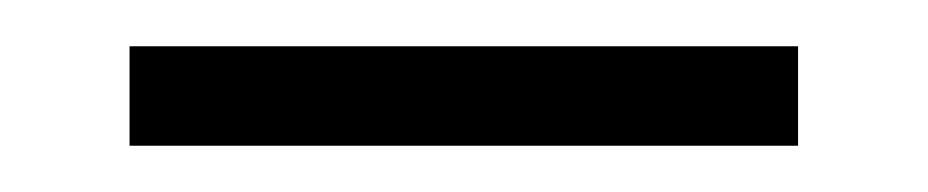

<svg xmlns="http://www.w3.org/2000/svg" viewBox="-20 -668 401 83"><path d="M36 -605V-648H325V-605Z"/></svg>

Font: Montagu Slab 16pt Light
Style: Regular
Weight: 300
Designer: Florian Karsten
Foundry: Florian Karsten
Version: Version 1.000; ttfautohint (v1.8.3)